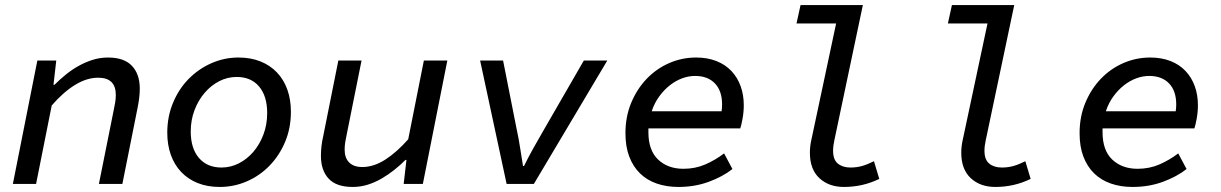

<svg xmlns="http://www.w3.org/2000/svg" viewBox="-20 -729 4840 761"><path d="M31 0 128 -489H203L192 -393H196Q217 -414 241 -433.5Q265 -453 292 -468Q319 -483 348 -492Q377 -501 408 -501Q472 -501 503 -468Q534 -435 534 -378Q534 -358 531.5 -339Q529 -320 525 -300L465 0H372L430 -289Q434 -307 436.5 -322.5Q439 -338 439 -353Q439 -421 369 -421Q324 -421 277.5 -392.5Q231 -364 185 -311L123 0Z M851 12Q802 12 763.5 -3.5Q725 -19 698 -47.5Q671 -76 657 -115.5Q643 -155 643 -203Q643 -267 666 -322Q689 -377 728 -416.5Q767 -456 818 -478.5Q869 -501 925 -501Q974 -501 1012.5 -485.5Q1051 -470 1078 -441.5Q1105 -413 1119 -373.5Q1133 -334 1133 -286Q1133 -221 1110 -166.5Q1087 -112 1048 -72Q1009 -32 958 -10Q907 12 851 12ZM858 -65Q894 -65 926.5 -81.5Q959 -98 984 -127Q1009 -156 1024 -195.5Q1039 -235 1039 -281Q1039 -348 1007 -386Q975 -424 918 -424Q882 -424 849.5 -407.5Q817 -391 791.5 -361.5Q766 -332 751 -292.5Q736 -253 736 -208Q736 -141 768.5 -103Q801 -65 858 -65Z M1378 12Q1313 12 1282.5 -21Q1252 -54 1252 -111Q1252 -150 1261 -189L1321 -489H1413L1355 -200Q1351 -182 1348.5 -166.5Q1346 -151 1346 -136Q1346 -103 1364 -85Q1382 -67 1416 -67Q1461 -67 1506.5 -96Q1552 -125 1598 -177L1660 -489H1753L1656 0H1580L1591 -95H1587Q1566 -74 1542 -55Q1518 -36 1492 -21Q1466 -6 1437.5 3Q1409 12 1378 12Z M1988 0 1883 -489H1974L2028 -216Q2036 -180 2041.5 -143Q2047 -106 2053 -71H2057Q2074 -106 2094.5 -142.5Q2115 -179 2137 -217L2294 -489H2387L2096 0Z M2669 12Q2622 12 2583 -1.5Q2544 -15 2516.5 -42Q2489 -69 2474 -108.5Q2459 -148 2459 -201Q2459 -267 2482 -322Q2505 -377 2543.5 -417Q2582 -457 2632.5 -479Q2683 -501 2739 -501Q2784 -501 2819.5 -487Q2855 -473 2879 -447.5Q2903 -422 2915.5 -387.5Q2928 -353 2928 -312Q2928 -285 2923 -258Q2918 -231 2914 -220H2550V-205Q2550 -133 2588.5 -96.5Q2627 -60 2689 -60Q2736 -60 2776 -77.5Q2816 -95 2850 -121L2883 -59Q2845 -29 2789.5 -8.5Q2734 12 2669 12ZM2735 -428Q2709 -428 2683.5 -418.5Q2658 -409 2635 -391Q2612 -373 2593 -347Q2574 -321 2563 -288H2840Q2841 -295 2841.5 -301.5Q2842 -308 2842 -315Q2842 -369 2813.5 -398.5Q2785 -428 2735 -428Z M3325 12Q3265 12 3227.5 -23Q3190 -58 3190 -124Q3190 -151 3197 -180L3294 -636H3137L3153 -709H3400L3287 -173Q3282 -151 3282 -131Q3282 -96 3301 -80.5Q3320 -65 3351 -65Q3375 -65 3396.5 -71Q3418 -77 3444 -90L3465 -20Q3400 12 3325 12Z M3925 12Q3865 12 3827.5 -23Q3790 -58 3790 -124Q3790 -151 3797 -180L3894 -636H3737L3753 -709H4000L3887 -173Q3882 -151 3882 -131Q3882 -96 3901 -80.5Q3920 -65 3951 -65Q3975 -65 3996.5 -71Q4018 -77 4044 -90L4065 -20Q4000 12 3925 12Z M4469 12Q4422 12 4383 -1.5Q4344 -15 4316.5 -42Q4289 -69 4274 -108.5Q4259 -148 4259 -201Q4259 -267 4282 -322Q4305 -377 4343.5 -417Q4382 -457 4432.5 -479Q4483 -501 4539 -501Q4584 -501 4619.5 -487Q4655 -473 4679 -447.5Q4703 -422 4715.5 -387.5Q4728 -353 4728 -312Q4728 -285 4723 -258Q4718 -231 4714 -220H4350V-205Q4350 -133 4388.5 -96.5Q4427 -60 4489 -60Q4536 -60 4576 -77.5Q4616 -95 4650 -121L4683 -59Q4645 -29 4589.5 -8.5Q4534 12 4469 12ZM4535 -428Q4509 -428 4483.5 -418.5Q4458 -409 4435 -391Q4412 -373 4393 -347Q4374 -321 4363 -288H4640Q4641 -295 4641.5 -301.5Q4642 -308 4642 -315Q4642 -369 4613.5 -398.5Q4585 -428 4535 -428Z"/></svg>

Font: Source Code Pro Medium
Style: Italic
Weight: 500
Italic angle: -11°
Monospace: yes
Designer: Paul D. Hunt, Teo Tuominen
Foundry: Adobe Systems Incorporated
Version: Version 1.050;PS 1.000;hotconv 16.6.51;makeotf.lib2.5.65220